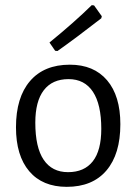

<svg xmlns="http://www.w3.org/2000/svg" viewBox="-20 -717 531 745"><path d="M447 -235Q447 -119 393 -55.5Q339 8 239 8Q145 8 93.5 -52.5Q42 -113 42 -223Q42 -339 96.5 -402.5Q151 -466 251 -466Q344 -466 395.5 -405.5Q447 -345 447 -235ZM117 -241Q117 -145 149.5 -97Q182 -49 244 -49Q307 -49 340 -91Q373 -133 373 -217Q373 -312 340.5 -361Q308 -410 246 -410Q183 -410 150 -367Q117 -324 117 -241ZM345 -696 375 -654 373 -646Q274 -569 203 -519L194 -520L172 -552Q270 -632 336 -697Z"/></svg>

Font: Alegreya Sans
Style: Regular
Weight: 400
Designer: Juan Pablo del Peral
Foundry: Huerta Tipografica
Version: Version 2.008; ttfautohint (v1.6)